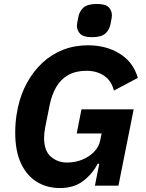

<svg xmlns="http://www.w3.org/2000/svg" viewBox="-20 -939 740 971"><path d="M460 0 482 -111H474Q448 -60 401 -24Q354 12 283 12Q217 12 166 -19.5Q115 -51 86 -113Q57 -175 57 -268Q57 -290 58.5 -311.5Q60 -333 63 -353.5Q66 -374 70 -393Q85 -463 117 -521Q149 -579 194.5 -621.5Q240 -664 298.5 -687Q357 -710 425 -710Q517 -710 585.5 -667.5Q654 -625 677 -545L556 -481Q544 -530 507 -555.5Q470 -581 417 -581Q364 -581 326 -560Q288 -539 265 -500Q242 -461 231 -407L209 -297Q206 -282 204.5 -268Q203 -254 203 -241Q203 -176 237.5 -146.5Q272 -117 318 -117Q361 -117 397 -132Q433 -147 457 -172.5Q481 -198 487 -230L494 -264H368L392 -386H656L579 0ZM445 -751Q402 -751 385.5 -768Q369 -785 369 -810Q369 -816 370.5 -823.5Q372 -831 376 -852Q381 -881 401.5 -900Q422 -919 470 -919Q513 -919 529.5 -902.5Q546 -886 546 -860Q546 -854 544.5 -846.5Q543 -839 539 -818Q534 -789 513.5 -770Q493 -751 445 -751Z"/></svg>

Font: IBM Plex Sans
Style: Italic
Weight: 400
Italic angle: -11.31°
Designer: Mike Abbink, Paul van der Laan, Pieter van Rosmalen
Foundry: Bold Monday
Version: Version 3.201